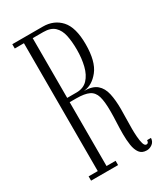

<svg xmlns="http://www.w3.org/2000/svg" viewBox="-180 -772 729 853"><g transform="rotate(-30 185.0 -346.0)"><path d="M313.5 7.5Q289 7.5 277 -8.8Q265 -25 261 -51.5Q257 -78 257 -107.5Q257 -137 258.5 -167.5Q260 -198 260 -225.5Q260 -274 252 -301Q244 -328 221.5 -338.8Q199 -349.5 156 -349.5H123V-22H169.5V0H31V-22H78V-678H31V-700H187.5Q244 -700 278.8 -661.8Q313.5 -623.5 313.5 -537.5Q313.5 -449 280 -406.8Q246.5 -364.5 203 -361Q246.5 -360.5 268.2 -341.8Q290 -323 297.5 -289Q305 -255 305 -209Q305 -184.5 304.2 -158.8Q303.5 -133 303.5 -108Q303.5 -90 305 -68.5Q306.5 -47 311 -31.5Q315.5 -16 325 -16Q336 -16 336.5 -31.5H356.5Q355.5 -12.5 342 -2.5Q328.5 7.5 313.5 7.5ZM123 -371.5H171Q206.5 -371.5 227.8 -394Q249 -416.5 258.2 -453.8Q267.5 -491 267.5 -535.5Q267.5 -576.5 260.8 -608.8Q254 -641 234.5 -659.5Q215 -678 177 -678H123Z"/></g></svg>

Font: Imbue 50pt ExtraLight
Style: Regular
Weight: 200
Designer: Tyler Finck
Foundry: Etcetera Type Company
Version: Version 1.102; ttfautohint (v1.8.3)